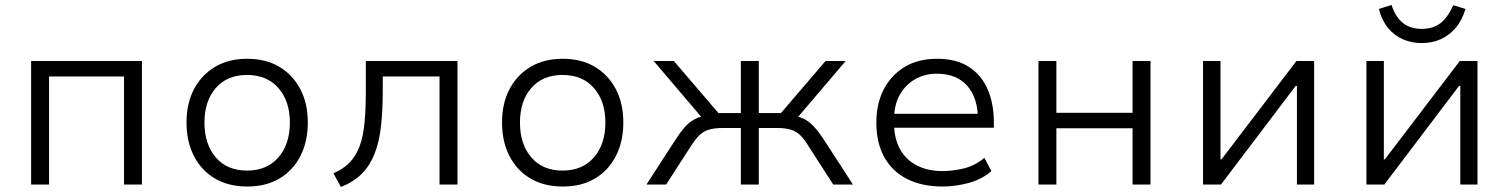

<svg xmlns="http://www.w3.org/2000/svg" viewBox="-20 -741 6058 771"><path d="M105 0V-496H550V0H478V-434H177V0Z M973 8Q898 8 843.5 -24Q789 -56 759 -114Q729 -172 729 -249Q729 -326 759 -383Q789 -440 843.5 -472.5Q898 -505 972 -505Q1048 -505 1102 -472.5Q1156 -440 1186 -383Q1216 -326 1216 -249Q1216 -172 1186 -114Q1156 -56 1102 -24Q1048 8 973 8ZM972 -56Q1052 -56 1098 -109Q1144 -162 1144 -249Q1144 -335 1098 -387.5Q1052 -440 972 -440Q892 -440 846.5 -387.5Q801 -335 801 -249Q801 -162 846.5 -109Q892 -56 972 -56Z M1349 10 1319 -45Q1360 -63 1385.5 -90Q1411 -117 1425 -156.5Q1439 -196 1444 -250Q1449 -304 1449 -377V-496H1817V0H1745V-434H1517V-376Q1517 -297 1510 -234.5Q1503 -172 1484.5 -124.5Q1466 -77 1433.5 -44Q1401 -11 1349 10Z M2240 8Q2165 8 2110.5 -24Q2056 -56 2026 -114Q1996 -172 1996 -249Q1996 -326 2026 -383Q2056 -440 2110.5 -472.5Q2165 -505 2239 -505Q2315 -505 2369 -472.5Q2423 -440 2453 -383Q2483 -326 2483 -249Q2483 -172 2453 -114Q2423 -56 2369 -24Q2315 8 2240 8ZM2239 -56Q2319 -56 2365 -109Q2411 -162 2411 -249Q2411 -335 2365 -387.5Q2319 -440 2239 -440Q2159 -440 2113.5 -387.5Q2068 -335 2068 -249Q2068 -162 2113.5 -109Q2159 -56 2239 -56Z M2576 0 2684 -167Q2706 -202 2725 -225Q2744 -248 2768 -261.5Q2792 -275 2829 -278L2806 -260L2605 -496H2686L2865 -287H2955V-496H3027V-287H3116L3295 -496H3376L3175 -260L3153 -278Q3185 -275 3207.5 -264Q3230 -253 3250.5 -230.5Q3271 -208 3297 -167L3405 0H3326L3228 -152Q3212 -179 3196 -195.5Q3180 -212 3158 -219.5Q3136 -227 3099 -227H3027V0H2955V-227H2882Q2846 -227 2824 -219.5Q2802 -212 2786 -195.5Q2770 -179 2753 -152L2655 0Z M3765 8Q3684 8 3624 -21.5Q3564 -51 3531.5 -109Q3499 -167 3499 -249Q3499 -323 3528 -380.5Q3557 -438 3611.5 -471.5Q3666 -505 3743 -505Q3820 -505 3870.5 -472.5Q3921 -440 3946 -382.5Q3971 -325 3971 -248V-228H3550V-284H3929L3907 -261Q3907 -348 3864 -396.5Q3821 -445 3742 -445Q3693 -445 3654 -422.5Q3615 -400 3592.5 -359Q3570 -318 3570 -259V-249Q3570 -186 3594 -142.5Q3618 -99 3662 -76.5Q3706 -54 3765 -54Q3805 -54 3849.5 -64.5Q3894 -75 3933 -107L3961 -54Q3922 -20 3868.5 -6Q3815 8 3765 8Z M4150 0V-496H4222V-288H4528V-496H4600V0H4528V-226H4222V0Z M4811 0V-496H4881V-101H4885L5186 -496H5257V0H5188V-396H5183L4883 0Z M5467 0V-496H5537V-101H5541L5842 -496H5913V0H5844V-396H5839L5539 0ZM5689 -568Q5649 -568 5614 -583Q5579 -598 5554 -628.5Q5529 -659 5517 -705L5568 -721Q5584 -672 5614 -648.5Q5644 -625 5689 -625Q5733 -625 5762.5 -646.5Q5792 -668 5816 -720L5865 -705Q5850 -657 5823.5 -627Q5797 -597 5763 -582.5Q5729 -568 5689 -568Z"/></svg>

Font: Nunito Sans 6pt Light
Style: Regular
Weight: 300
Version: Version 3.101;gftools[0.9.27]